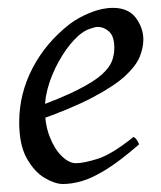

<svg xmlns="http://www.w3.org/2000/svg" viewBox="-20 -440 401 478"><path d="M336.9 -341.3Q336.9 -321.8 328.1 -299.3Q319.3 -276.9 292.5 -251.7Q265.6 -226.6 211.7 -198Q157.7 -169.4 67.4 -137.7L64 -170.9Q132.8 -195.8 173.3 -216.3Q213.9 -236.8 233.4 -254.4Q252.9 -272 258.8 -288.1Q264.6 -304.2 264.6 -320.8Q264.6 -349.6 251.7 -361.3Q238.8 -373 223.6 -373Q216.3 -373 202.4 -367.9Q188.5 -362.8 175.3 -351.1Q154.3 -332.5 135.3 -302.2Q116.2 -272 104 -237.1Q91.8 -202.1 91.8 -168.9Q91.8 -129.9 103.8 -99.4Q115.7 -68.8 133.8 -51.3Q151.9 -33.7 168.9 -33.7Q188.5 -33.7 223.4 -44.7Q258.3 -55.7 312.5 -99.1Q317.9 -96.2 321.5 -90.1Q325.2 -84 326.2 -80.6Q277.3 -38.1 242.9 -17.1Q208.5 3.9 183.3 11Q158.2 18.1 136.7 18.1Q117.2 18.1 91.6 3.2Q65.9 -11.7 46.9 -45.4Q27.8 -79.1 27.8 -135.7Q27.8 -206.5 61 -270.3Q94.2 -334 153.3 -379.9Q174.3 -396 204.1 -408.2Q233.9 -420.4 261.2 -420.4Q299.8 -420.4 318.4 -395.3Q336.9 -370.1 336.9 -341.3Z"/></svg>

Font: Dai Banna SIL Light
Style: Italic
Weight: 300
Italic angle: -11°
Designer: Victor Gaultney
Foundry: SIL International
Version: Version 4.000